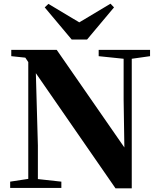

<svg xmlns="http://www.w3.org/2000/svg" viewBox="-20 -1017 865 1039"><path d="M242 -996 222 -977 368 -803H451L597 -977L578 -997L409 -896ZM605 2H693V-699L792 -713V-747H514V-713L649 -699V-478L653 -219L287 -747H41V-713L117 -705L133 -681V-49L35 -34V0H312V-34L185 -48V-230L174 -621Z"/></svg>

Font: Noto Serif CJK SC Black
Style: Regular
Weight: 900
Designer: Ryoko NISHIZUKA 西塚涼子 (kana & ideographs); Frank Grießhammer (Latin, Greek & Cyrillic); Wenlong ZHANG 张文龙 (bopomofo); San
Foundry: Adobe
Version: Version 2.001;hotconv 1.1.0;makeotfexe 2.6.0